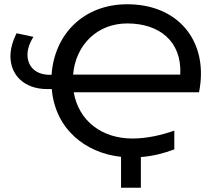

<svg xmlns="http://www.w3.org/2000/svg" viewBox="-20 -728 1023 901"><path d="M202 -310H223C239 -122 381 -10 548 8V153H641V9C697 5 750 -9 798 -27V-115C738 -94 670 -78 601 -78C462 -78 350 -157 326 -295H914C920 -325 923 -355 923 -383C923 -572 790 -708 577 -708C372 -708 235 -567 222 -377H214C144 -377 109 -419 109 -471C109 -498 119 -527 137 -555L58 -572C39 -535 29 -498 29 -464C29 -378 91 -310 202 -310ZM323 -378C335 -517 436 -618 577 -618C727 -618 834 -535 826 -378Z"/></svg>

Font: Chess Sans Medium
Style: Regular
Weight: 500
Designer: Wolf Bōese
Foundry: Wolf Bōese
Version: Version 7.223;Glyphs 3.3 (3306)